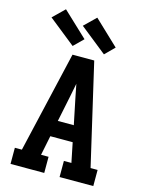

<svg xmlns="http://www.w3.org/2000/svg" viewBox="-142 -1075 885 1161"><g transform="rotate(15 300.0 -495.0)"><path d="M41 0V-101H85L232 -735H368L515 -101H559V0H348V-101H395L370 -224H230L205 -101H252V0ZM350 -325 316 -490Q312 -510 308 -530.5Q304 -551 300 -571Q296 -551 292 -530.5Q288 -510 284 -490L250 -325ZM415 -786 247 -920 319 -990 473 -844ZM219 -786 51 -920 123 -990 278 -844Z"/></g></svg>

Font: Iosevka HT Extended
Style: Bold
Weight: 700
Width: 7
Monospace: yes
Designer: Belleve Invis
Foundry: Belleve Invis
Version: Version 32.3.0; ttfautohint (v1.8.4)